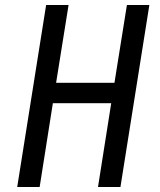

<svg xmlns="http://www.w3.org/2000/svg" viewBox="-20 -750 640 770"><path d="M49 0 165 -730H255L205 -418H439L489 -730H579L463 0H373L426 -336H192L139 0Z"/></svg>

Font: JetBrains Mono NL
Style: Italic
Weight: 400
Italic angle: -9°
Monospace: yes
Designer: Philipp Nurullin, Konstantin Bulenkov
Foundry: JetBrains
Version: Version 2.305; ttfautohint (v1.8.4.7-5d5b)